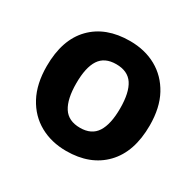

<svg xmlns="http://www.w3.org/2000/svg" viewBox="-127 -700 874 854"><g transform="rotate(30 309.5 -273.0)"><path d="M574 -274Q574 -138 502.5 -64Q431 10 308 10Q232 10 172.5 -23Q113 -56 79 -119.5Q45 -183 45 -274Q45 -410 116 -483Q187 -556 311 -556Q388 -556 447 -523Q506 -490 540 -427.5Q574 -365 574 -274ZM197 -274Q197 -193 223.5 -151.5Q250 -110 310 -110Q369 -110 395.5 -151.5Q422 -193 422 -274Q422 -355 395.5 -395.5Q369 -436 309 -436Q250 -436 223.5 -395.5Q197 -355 197 -274Z"/></g></svg>

Font: Noto Sans Ol Chiki
Style: Bold
Weight: 700
Designer: Monotype Design Team, Lewis McGuffie
Foundry: Monotype Imaging Inc.
Version: Version 2.003; ttfautohint (v1.8.4.7-5d5b)